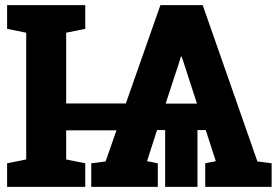

<svg xmlns="http://www.w3.org/2000/svg" viewBox="-20 -731 1088 751"><path d="M7.8 0V-92.3L82.5 -107.4V-603L7.8 -618.2V-710.9H313.5V-618.2L238.8 -603V-326.2H472.2L607.4 -710.9H772.9L986.8 -99.6L1042.5 -92.3V0H782.7V-92.3L824.2 -100.6L784.7 -222.2H752.4V0H626V-222.2H594.2L555.2 -100.6L597.2 -92.3V0H336.9V-92.3L393.1 -99.6L435.5 -221.2H238.8V-107.4L313.5 -92.3V0ZM627.9 -325.7H750.5L696.8 -491.2L690.4 -509.8H687.5L681.2 -488.3Z"/></svg>

Font: Roboto Slab ExtraBold
Style: Regular
Weight: 800
Designer: Google
Version: Version 2.001; ttfautohint (v1.8.3)